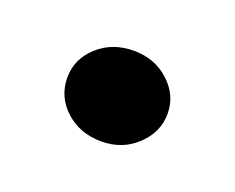

<svg xmlns="http://www.w3.org/2000/svg" viewBox="-39 -412 275 225"><g transform="rotate(20 98.5 -299.5)"><path d="M99 -356Q125 -356 143 -339.5Q161 -323 161 -300Q161 -277 143 -260Q125 -243 99 -243Q72 -243 54 -259.5Q36 -276 36 -300Q36 -323 54 -339.5Q72 -356 99 -356Z"/></g></svg>

Font: AkaAcidDosis
Style: SemiBold
Weight: 600
Designer: Edgar Tolentino, Pablo Impallari, Igino Marini, Cyberella
Foundry: Edgar Tolentino, Pablo Impallari, Igino Marini, Cyberella
Version: Version 1.007